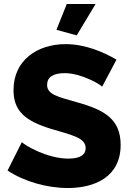

<svg xmlns="http://www.w3.org/2000/svg" viewBox="-20 -938 655 966"><path d="M366 -760 461 -918H316L264 -788ZM494 -502 566 -638C503 -675 410 -716 310 -716C168 -716 48 -635 48 -485C48 -378 108 -329 239 -289C338 -259 411 -246 411 -193C411 -159 383 -140 324 -140C215 -140 102 -209 90 -223L18 -80C101 -25 216 8 321 8C457 8 587 -48 587 -209C587 -341 502 -386 366 -424C270 -451 217 -463 217 -511C217 -550 248 -570 305 -570C390 -570 485 -513 494 -502Z"/></svg>

Font: FIGSv2-sans-serif ExtraBold
Style: Regular
Weight: 800
Designer: Matt McInerney, Pablo Impallari, Rodrigo Fuenzalida,Mirko Velimirovic
Foundry: Matt McInerney, Pablo Impallari, Rodrigo Fuenzalida
Version: Version 4.021;hotconv 1.0.109;makeotfexe 2.5.65596